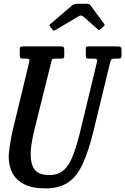

<svg xmlns="http://www.w3.org/2000/svg" viewBox="-20 -1000 675 1035"><path d="M256 -664.5 168.5 -313Q160 -279.5 152.8 -240.5Q145.5 -201.5 145.5 -165.5Q145.5 -115 166.8 -85.8Q188 -56.5 247.5 -56.5Q294.5 -56.5 324 -83Q353.5 -109.5 374 -163.2Q394.5 -217 414.5 -300L502 -663Q505 -675.5 502.5 -679.8Q500 -684 483.5 -684H460Q448 -684 445.2 -688Q442.5 -692 442.5 -704V-732Q442.5 -741.5 444.2 -745.8Q446 -750 455.5 -750H610.5Q624.5 -750 629.8 -746.8Q635 -743.5 635 -729V-702.5Q635 -690 631 -687Q627 -684 615.5 -684H603Q585.5 -684 581.2 -680.2Q577 -676.5 573.5 -662.5L485.5 -300Q458 -186 426 -116.8Q394 -47.5 346.5 -16Q299 15.5 224.5 15.5Q153 15.5 109.5 -7.2Q66 -30 46.5 -68.2Q27 -106.5 27 -152.5Q27 -171.5 30.5 -198Q34 -224.5 39 -252Q44 -279.5 49.5 -301.5L136.5 -661.5Q139.5 -674.5 137.5 -679.2Q135.5 -684 119.5 -684H106Q93.5 -684 90 -688Q86.5 -692 86.5 -704.5V-732Q86.5 -744 90.5 -747Q94.5 -750 106.5 -750H306.5Q319.5 -750 323 -746Q326.5 -742 326.5 -728.5V-700Q326.5 -690.5 323.2 -687.2Q320 -684 309.5 -684H278.5Q264.5 -684 261.5 -680Q258.5 -676 256 -664.5ZM262 -841.5 250.5 -856.5Q245.5 -862.5 246.2 -864.5Q247 -866.5 253.5 -872L369 -971Q379 -979.5 397 -979.5H446.5Q456.5 -979.5 460.5 -977.5Q464.5 -975.5 468 -971L542 -870.5Q544.5 -866.5 544.2 -864.8Q544 -863 539.5 -859L522 -843.5Q515 -837.5 513 -838Q511 -838.5 506 -843L428.5 -911.5Q417.5 -921 403.5 -912L279.5 -838.5Q273 -834.5 269.2 -835.5Q265.5 -836.5 262 -841.5Z"/></svg>

Font: Besley* Condensed Medium
Style: Italic
Weight: 500
Width: 3
Italic angle: -13°
Designer: Owen Earl
Foundry: indestructible type*
Version: Version 3.000; ttfautohint (v1.8.3)